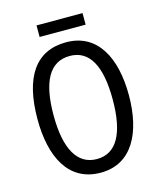

<svg xmlns="http://www.w3.org/2000/svg" viewBox="-126 -944 871 1044"><g transform="rotate(-15 309.5 -422.0)"><path d="M439 -854H180V-789H439ZM567 -358C567 -568 488 -724 311 -724C139 -724 53 -596 53 -359C53 -151 128 10 311 10C488 10 567 -148 567 -358ZM143 -358C143 -546 197 -647 311 -647C422 -647 476 -547 476 -358C476 -168 421 -67 310 -67C199 -67 143 -170 143 -358Z"/></g></svg>

Font: Noto Sans Condensed
Style: Regular
Weight: 400
Width: 3
Designer: Monotype Design Team
Foundry: Monotype Imaging Inc.
Version: Version 2.013